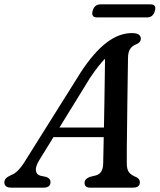

<svg xmlns="http://www.w3.org/2000/svg" viewBox="-45 -862 733 882"><path d="M135.5 -126.5Q117.5 -97 119.8 -78.8Q122 -60.5 140 -55L168.5 -49Q187 -41.5 187 -26Q187 0 155 0H7Q-25 0 -25 -24Q-25 -34.5 -18 -42.2Q-11 -50 6.5 -58Q23.5 -63.5 41 -82.5Q58.5 -101.5 75.5 -130.5L327 -531.5Q387 -622.5 444.5 -666.2Q502 -710 560 -710Q583 -710 592.5 -703Q602 -696 602 -684.5Q602 -667.5 583 -659.5Q564 -653 553.5 -638Q543 -623 543 -594.5Q542.5 -563.5 541.8 -513Q541 -462.5 540.2 -403.2Q539.5 -344 538.8 -286Q538 -228 537.5 -181Q537 -134 537.5 -108.5Q538 -83 547.5 -70.5Q557 -58 581.5 -48Q597.5 -40 597.5 -25Q597.5 0 566 0H368.5Q343.5 0 343.5 -22.5Q343.5 -39.5 366.5 -49L396.5 -56.5Q428 -66 429 -110Q430 -153.5 431.5 -232H200.5ZM368.5 -504 228 -276H432.5Q433.5 -330 434.5 -387.5Q435.5 -445 436.2 -498.5Q437 -552 437.5 -592.5Q424 -579 406.8 -557.2Q389.5 -535.5 368.5 -504ZM380.5 -812Q388.5 -842 417.5 -842H646.5Q675 -842 666.5 -812Q658.5 -782 630 -782H401Q372.5 -782 380.5 -812Z"/></svg>

Font: Fraunces 9pt S050
Style: Italic
Weight: 400
Italic angle: -16°
Version: Version 1.000; ttfautohint (v1.8.3)